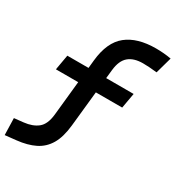

<svg xmlns="http://www.w3.org/2000/svg" viewBox="-270 -876 1136 1242"><g transform="rotate(30 298.0 -254.5)"><path d="M-41.5 232.9 -44.9 107.9 23.4 100.6Q87.4 93.8 126.2 62.7Q165 31.7 172.9 -44.9L199.2 -301.3H32.7L52.7 -414.6H210.9L216.8 -473.6Q231.4 -616.7 309.8 -679.4Q388.2 -742.2 526.9 -742.2Q586.9 -742.2 640.6 -732.4L606.4 -609.9Q572.3 -613.8 547.4 -615.2Q522.5 -616.7 502 -616.7Q434.1 -616.7 395.8 -584.5Q357.4 -552.2 349.6 -478.5L342.8 -414.6H547.9L527.8 -301.3H331.1L303.7 -37.6Q294.4 52.2 262.2 106.7Q230 161.1 174.8 188.5Q119.6 215.8 41 224.1Z"/></g></svg>

Font: CaskaydiaCove NFP
Style: Bold Italic
Weight: 700
Italic angle: -10°
Designer: Aaron Bell
Foundry: Saja Typeworks
Version: Version 2111.001; VTT 6.35;Nerd Fonts 3.1.1